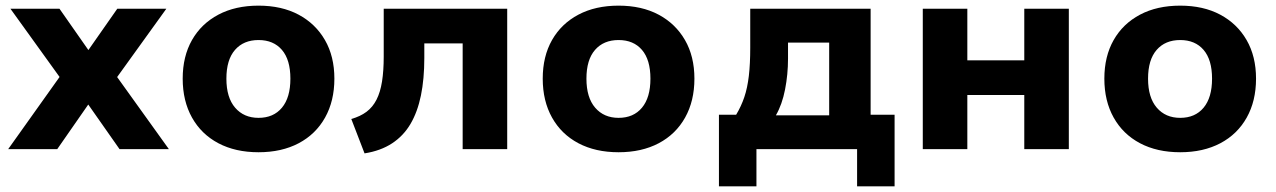

<svg xmlns="http://www.w3.org/2000/svg" viewBox="-20 -529 4525 681"><path d="M9 0 219 -295 223 -212 17 -498H191L305 -335H282L396 -498H570L364 -212L368 -294L579 0H404L282 -174H304L183 0Z M897 11Q815 11 754.5 -21Q694 -53 661 -112Q628 -171 628 -250Q628 -329 661 -387Q694 -445 754.5 -477Q815 -509 897 -509Q979 -509 1039 -477Q1099 -445 1132.5 -387Q1166 -329 1166 -250Q1166 -171 1133 -112Q1100 -53 1039.5 -21Q979 11 897 11ZM897 -111Q950 -111 980 -147Q1010 -183 1010 -250Q1010 -317 980 -352Q950 -387 897 -387Q844 -387 813.5 -352Q783 -317 783 -250Q783 -183 814 -147Q845 -111 897 -111Z M1273 15 1226 -107Q1258 -116 1280 -132.5Q1302 -149 1315.5 -175.5Q1329 -202 1335 -240Q1341 -278 1341 -328V-498H1779V0H1621V-375H1485V-323Q1485 -249 1473 -190.5Q1461 -132 1436 -89.5Q1411 -47 1370.5 -20.5Q1330 6 1273 15Z M2174 11Q2092 11 2031.5 -21Q1971 -53 1938 -112Q1905 -171 1905 -250Q1905 -329 1938 -387Q1971 -445 2031.5 -477Q2092 -509 2174 -509Q2256 -509 2316 -477Q2376 -445 2409.5 -387Q2443 -329 2443 -250Q2443 -171 2410 -112Q2377 -53 2316.5 -21Q2256 11 2174 11ZM2174 -111Q2227 -111 2257 -147Q2287 -183 2287 -250Q2287 -317 2257 -352Q2227 -387 2174 -387Q2121 -387 2090.5 -352Q2060 -317 2060 -250Q2060 -183 2091 -147Q2122 -111 2174 -111Z M2530 132V-122H2591Q2609 -152 2620 -184.5Q2631 -217 2636 -259.5Q2641 -302 2641 -360V-498H3068V-122H3153V132H3020V0H2663V132ZM2732 -120H2921V-378H2775V-321Q2775 -265 2764.5 -211.5Q2754 -158 2732 -120Z M3253 0V-498H3411V-315H3613V-498H3771V0H3613V-192H3411V0Z M4166 11Q4084 11 4023.5 -21Q3963 -53 3930 -112Q3897 -171 3897 -250Q3897 -329 3930 -387Q3963 -445 4023.5 -477Q4084 -509 4166 -509Q4248 -509 4308 -477Q4368 -445 4401.5 -387Q4435 -329 4435 -250Q4435 -171 4402 -112Q4369 -53 4308.5 -21Q4248 11 4166 11ZM4166 -111Q4219 -111 4249 -147Q4279 -183 4279 -250Q4279 -317 4249 -352Q4219 -387 4166 -387Q4113 -387 4082.5 -352Q4052 -317 4052 -250Q4052 -183 4083 -147Q4114 -111 4166 -111Z"/></svg>

Font: Nunito Sans 9pt ExtraBold
Style: Regular
Weight: 800
Version: Version 3.101;gftools[0.9.27]